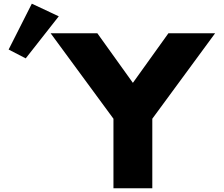

<svg xmlns="http://www.w3.org/2000/svg" viewBox="-20 -1002 1191 1022"><path d="M25.9 -738.3 116.9 -691.3 292.8 -915.2 149.4 -982.4ZM249.5 -825 583.9 -370V0H790.7V-370L1125.1 -825H876.5L687.3 -561L498.1 -825Z"/></svg>

Font: Hussar
Style: BdWide
Weight: 700
Foundry: Cannot Into Space Fonts
Version: Version 2.00